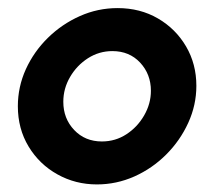

<svg xmlns="http://www.w3.org/2000/svg" viewBox="-20 -451 540 484"><path d="M224.3 13.9Q170.1 13.9 124.7 -11.5Q79.2 -36.8 52.1 -81.6Q25 -126.4 25 -183.3Q25 -231.9 45.1 -276.4Q65.3 -320.8 100.7 -355.6Q136.1 -390.3 181.2 -410.4Q226.4 -430.6 276.4 -430.6Q333.3 -430.6 378.1 -404.5Q422.9 -378.5 449 -334Q475 -289.6 475 -234.7Q475 -186.1 454.5 -141.3Q434 -96.5 399 -61.5Q363.9 -26.4 318.8 -6.2Q273.6 13.9 224.3 13.9ZM236.8 -94.4Q270.8 -94.4 298.6 -112.5Q326.4 -130.6 343.4 -160.1Q360.4 -189.6 360.4 -222.2Q360.4 -263.9 333.3 -293.1Q306.2 -322.2 263.2 -322.2Q229.9 -322.2 201.7 -304.2Q173.6 -286.1 156.6 -256.9Q139.6 -227.8 139.6 -194.4Q139.6 -152.1 167 -123.3Q194.4 -94.4 236.8 -94.4Z"/></svg>

Font: Afacad
Style: Italic
Weight: 400
Italic angle: -14°
Designer: Kristian Moeller
Foundry: Dicotype
Version: Version 1.000